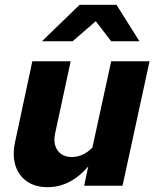

<svg xmlns="http://www.w3.org/2000/svg" viewBox="-20 -770 646 796"><path d="M177 6Q126 6 91.5 -18Q57 -42 44 -84Q31 -126 42 -179L114 -516H273L209 -219Q199 -175 218.5 -147Q238 -119 278 -119Q324 -119 363 -158L441 -516H600L488 0H329L346 -80Q272 6 177 6ZM154 -599 310 -750H463L558 -599H441L377 -682L281 -599Z"/></svg>

Font: Red Hat Text VF
Style: Italic
Weight: 400
Italic angle: -12°
Designer: Pentagram, MCKL
Foundry: Pentagram, MCKL
Version: Version 1.023